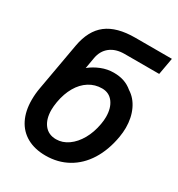

<svg xmlns="http://www.w3.org/2000/svg" viewBox="-189 -913 978 1054"><g transform="rotate(30 300.0 -386.5)"><path d="M38 -210.5Q38 -249.5 45 -287.5L98.5 -588.5Q117 -692.5 180.2 -741.2Q243.5 -790 360 -790H592L573 -683.5H354Q298 -683.5 263 -656Q228 -628.5 219.5 -579L207.5 -510Q238 -534.5 276.2 -549.8Q314.5 -565 354.5 -565Q391.5 -565 420.5 -555Q449.5 -545 473.5 -524.5Q516 -498 539.2 -448.2Q562.5 -398.5 562.5 -335.5Q562.5 -307.5 557 -274.5Q541 -183.5 499.8 -118Q458.5 -52.5 396.2 -17.8Q334 17 256 17Q187.5 17 138.2 -10.5Q89 -38 63.5 -89.2Q38 -140.5 38 -210.5ZM434 -286Q438.5 -311 438.5 -332.5Q438.5 -389 412.8 -423.5Q387 -458 342 -458Q297.5 -458 260.5 -434.8Q223.5 -411.5 198.8 -368.8Q174 -326 164 -269Q159 -239 159 -217.5Q159 -158.5 186 -124Q213 -89.5 261.5 -89.5Q302 -89.5 337.8 -114.8Q373.5 -140 398.8 -184.5Q424 -229 434 -286Z"/></g></svg>

Font: JuliaMono
Style: Bold Italic
Weight: 700
Italic angle: -9°
Monospace: yes
Designer: cormullion
Foundry: corm
Version: Version 0.057; ttfautohint (v1.8.4)